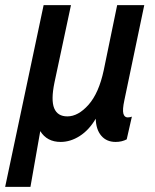

<svg xmlns="http://www.w3.org/2000/svg" viewBox="-55 -539 600 744"><path d="M-35 185 114 -519H220L156 -219Q142 -151 155 -119.5Q168 -88 206 -88Q248 -88 288 -133Q328 -178 347 -267L399 -519H504L427 -151Q419 -114 423 -99Q427 -84 440 -84Q445 -84 449 -85Q453 -86 456 -87L436 1Q417 11 393 11Q358 11 337.5 -13Q317 -37 316 -79Q290 -35 254 -12Q218 11 180 11Q127 11 101 -31L63 185Z"/></svg>

Font: Radio Canada Condensed Medium
Style: Italic
Weight: 500
Width: 3
Italic angle: -12°
Designer: Charles Daoud, Etienne Aubert Bonn, Alexandre Saumier Demers, Jacques Le Bailly
Foundry: Radio-Canada
Version: Version 2.104; ttfautohint (v1.8.4.7-5d5b);gftools[0.9.28.de